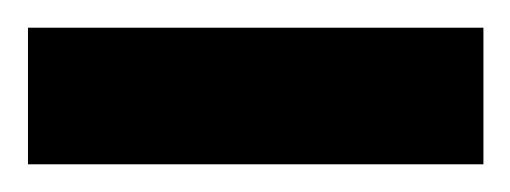

<svg xmlns="http://www.w3.org/2000/svg" viewBox="-38 -738 372 140"><path d="M314.5 -717.8V-618.2H-17.6V-717.8Z"/></svg>

Font: Vancouver Drive
Style: Bold
Weight: 700
Designer: Valery Zaveryaev
Foundry: Cyreal (www.cyreal.org)
Version: Version 1.01